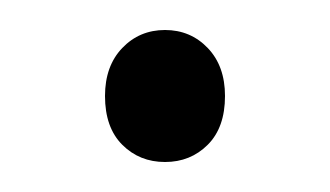

<svg xmlns="http://www.w3.org/2000/svg" viewBox="-20 -394 220 128"><path d="M50 -330Q50 -350 61.5 -362Q73 -374 90 -374Q107 -374 118.5 -362Q130 -350 130 -330Q130 -309 118.5 -297.5Q107 -286 90 -286Q73 -286 61.5 -297.5Q50 -309 50 -330Z"/></svg>

Font: Mukta Mahee ExtraLight
Style: Regular
Weight: 275
Designer: Shuchita Grover, Noopur Datye, Girish Dalvi, Yashodeep Gholap
Foundry: Ek Type
Version: Version 2.538;PS 1.000;hotconv 16.6.51;makeotf.lib2.5.65220;